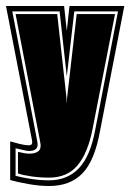

<svg xmlns="http://www.w3.org/2000/svg" viewBox="-25 -515 435 641"><path d="M139 106Q107 106 70 99.5Q33 93 9 86V-43Q23 -39 40.5 -34.5Q58 -30 72 -30Q85 -30 82 -46L-5 -495H189L198 -412L207 -495H390L309 -78Q291 22 250 64Q209 106 139 106ZM139 87Q200 87 238.5 46.5Q277 6 293 -82L369 -477H223L198 -260L174 -477H16L100 -40Q105 -11 72 -11Q65 -11 55.5 -13.5Q46 -16 27 -20V72Q45 77 76.5 82Q108 87 139 87ZM139 78Q109 78 80.5 74Q52 70 35 64V-8Q59 -2 73 -2Q94 -2 104 -11Q114 -20 109 -42L27 -468H166L197 -188L198 -168L199 -188L231 -468H359L284 -84Q268 -3 233.5 37.5Q199 78 139 78Z"/></svg>

Font: Alumni Sans Collegiate One SC
Style: Regular
Weight: 400
Designer: Robert E. Leuschke
Foundry: Robert E. Leuschke
Version: Version 1.100